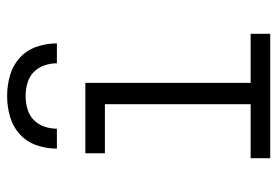

<svg xmlns="http://www.w3.org/2000/svg" viewBox="-140 -640 780 540"><g transform="rotate(-90 250.0 -370.0)"><path d="M75 0V-55H227V-465H89V-520H287V-55H425V0ZM102 -600Q102 -629 111.5 -657Q121 -685 142.5 -704.5Q164 -724 192.5 -732Q221 -740 250 -740Q279 -740 307.5 -732Q336 -724 357.5 -704.5Q379 -685 388.5 -657Q398 -629 398 -600H342Q342 -618 336 -635.5Q330 -653 317 -665.5Q304 -678 286 -683Q268 -688 250 -688Q232 -688 214 -683Q196 -678 183 -665.5Q170 -653 164 -635.5Q158 -618 158 -600Z"/></g></svg>

Font: Iosevka Fixed Light
Style: Regular
Weight: 300
Monospace: yes
Designer: Belleve Invis
Foundry: Belleve Invis
Version: Version 32.3.0